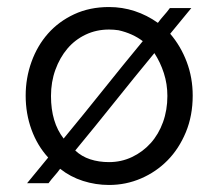

<svg xmlns="http://www.w3.org/2000/svg" viewBox="-20 -516 621 546"><path d="M57 5Q72 -13 87 -31.5Q102 -50 117 -68Q86 -102 69.5 -147.5Q53 -193 53 -244Q53 -294 69.5 -340Q86 -386 116.5 -420.5Q147 -455 191 -475.5Q235 -496 290 -496Q328 -496 363 -484.5Q398 -473 429 -451Q437 -462 446 -472Q455 -482 463 -493H524Q509 -475 494 -456.5Q479 -438 464 -420Q494 -385 511 -340Q528 -295 528 -244Q528 -187 508.5 -140Q489 -93 456.5 -60Q424 -27 381 -8.5Q338 10 290 10Q252 10 216 -1.5Q180 -13 151 -36Q143 -25 134.5 -15.5Q126 -6 118 5ZM125 -243Q125 -168 161 -122Q218 -191 273.5 -260.5Q329 -330 386 -399Q357 -421 317 -430Q310 -431 303.5 -431.5Q297 -432 290 -432Q254 -432 223.5 -417.5Q193 -403 171.5 -377.5Q150 -352 137.5 -317.5Q125 -283 125 -243ZM290 -55Q325 -55 355.5 -69.5Q386 -84 408.5 -109Q431 -134 443.5 -168.5Q456 -203 456 -243Q456 -277 446 -308Q436 -339 419 -365Q362 -296 306.5 -226.5Q251 -157 194 -88Q212 -71 236.5 -63Q261 -55 290 -55Z"/></svg>

Font: Rosa Sans Light
Style: Regular
Weight: 300
Designer: Pentagram / MCKL
Foundry: Pentagram / MCKL
Version: Version 1.005;September 16, 2019;FontCreator 11.5.0.2425 64-